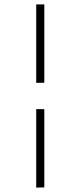

<svg xmlns="http://www.w3.org/2000/svg" viewBox="-20 -690 370 880"><path d="M146 -310.1V-669.9H183.1V-311ZM146 169.9V-189.9H183.1V168.9Z"/></svg>

Font: Smokum
Style: Regular
Weight: 400
Designer: Astigmatic (AOETI)
Foundry: Astigmatic (AOETI)
Version: Version 1.001